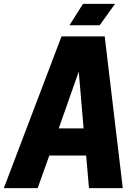

<svg xmlns="http://www.w3.org/2000/svg" viewBox="-55 -970 716 990"><path d="M373 -950.2H538.1L459 -839.8H303.2ZM262.2 -782.2H484.9L578.1 0H403.8L389.2 -168H199.2L139.2 0H-35.2ZM351.1 -601.1 248 -308.1H376Z"/></svg>

Font: Cooper Hewitt
Style: Bold Italic
Weight: 712
Designer: Village Type and Design LLC
Foundry: Cooper Hewitt Smithsonian Design Museum
Version: 1.000